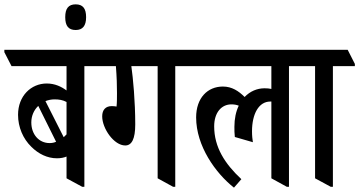

<svg xmlns="http://www.w3.org/2000/svg" viewBox="-61 -853 1652 883"><path d="M201 -125C218 -125 233 -128 245 -133V-33L317 6H327V-549H428V-559L395 -624H-41V-613L-8 -549H245V-437C222 -454 192 -469 154 -469C82 -469 22 -412 22 -325C22 -268 45 -215 83 -178C116 -145 157 -125 201 -125ZM190 -396C211 -396 228 -393 245 -384V-235C241 -231 236 -226 232 -222L148 -388C161 -393 175 -396 190 -396ZM83 -290C83 -320 95 -347 115 -366L197 -201C188 -197 178 -195 167 -195C118 -195 83 -235 83 -290Z M287 -715C319 -715 335 -734 335 -774C335 -814 320 -833 287 -833C254 -833 239 -814 239 -774C239 -734 254 -715 287 -715Z M515 -184C545 -184 561 -214 561 -281C561 -387 551 -493 543 -549H664V-33L735 6H745V-549H847V-559L814 -624H346V-613L379 -549H472C476 -498 477 -459 477 -425C477 -408 477 -380 475 -363C470 -364 461 -365 453 -365C425 -365 409 -348 409 -318C409 -262 463 -184 515 -184Z M1015 10 1049 -29C973 -100 924 -176 924 -272C924 -336 958 -373 1003 -373C1016 -373 1027 -371 1037 -367C1024 -340 1017 -307 1017 -270C1017 -252 1017 -242 1019 -223L1102 -199C1100 -213 1098 -227 1098 -249C1098 -329 1129 -386 1182 -386H1187V-33L1258 6H1268V-549H1369V-559L1337 -624H764V-613L797 -549H1187V-444C1178 -446 1168 -447 1156 -447C1121 -447 1089 -433 1064 -407C1036 -435 1005 -455 964 -455C894 -455 841 -403 841 -313C841 -182 930 -57 1015 10Z M1460 6H1470V-549H1571V-559L1538 -624H1287V-613L1320 -549H1388V-33Z"/></svg>

Font: Noto Serif Devanagari ExtraCondensed Medium
Style: Regular
Weight: 500
Width: 2
Designer: Universal Thirst, Indian Type Foundry and the Monotype Design Team
Foundry: Monotype Imaging Inc.
Version: Version 2.004